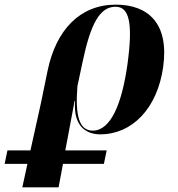

<svg xmlns="http://www.w3.org/2000/svg" viewBox="-144 -566 766 826"><path d="M-124 139H-26L-48 240H108L127 139H303L315 81H137L177 -132H179C170 -15 235 12 287 12C425 12 533 -100 558 -278C584 -465 494 -546 354 -546C199 -546 97 -436 61 -263L32 -122L-13 81H-112ZM255 -4C197 -4 179 -67 189 -195L212 -303C246 -463 285 -537 353 -537C412 -537 429 -468 404 -287C380 -118 332 -4 255 -4Z"/></svg>

Font: Noto Serif Display
Style: Bold Italic
Weight: 700
Italic angle: -12°
Designer: Monotype Design Team
Foundry: Monotype Imaging Inc.
Version: Version 2.009